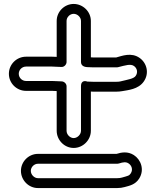

<svg xmlns="http://www.w3.org/2000/svg" viewBox="-20 -732 788 972"><path d="M172 170C153.5 170 136 152.4 136 133C136 113.9 152.9 97 172 97H574C576.6 97 579.8 96.4 581.9 95.7C604.6 88.2 617.9 87 630.6 95.1C646.3 105.1 654.3 126.2 642.3 145.2C634.4 157.9 627.8 158.2 597.1 167C590.2 168.9 582.6 170 574 170ZM172 220H574C586.7 220 599.1 218.4 610.9 215C634.5 208.3 664.8 203.5 684.7 171.8C713.2 126.3 692.6 75.3 657.4 52.9C626.4 33.2 594.7 39.2 570 47H172C125 47 86 86 86 133C86 179.6 124.4 220 172 220ZM426 -392C436.4 -392 444.8 -391 453 -391H571C573 -391 575.5 -391.4 577.1 -391.7C615.8 -401.4 641.2 -410 658.5 -397.7C673.9 -386.7 679.6 -365.6 666.7 -347.5C656.3 -333 627.7 -329.3 587.8 -319.5C581 -318.3 576.2 -318 569 -318H450.9C441.6 -318.6 429.8 -319 422.1 -319C420.9 -319.3 390 -332 390 -295V-70C390 -51.1 371.9 -33 353 -33C334.5 -33 317 -50.6 317 -70V-295C317 -310.1 302.7 -320 292 -320C281 -320 258.1 -322 244 -322H112C91.5 -322 75 -338.5 75 -358.5C75 -378.5 91.5 -395 112 -395H244C255.5 -395 275.4 -393 292 -393C307.1 -393 317 -407.3 317 -418V-626C317 -645.1 333.9 -662 353 -662C372.4 -662 390 -644.5 390 -626V-418C390 -399.4 405.9 -392 426 -392ZM450 -268H569C578.9 -268 588.4 -268.8 597.5 -270.4C627.9 -275.9 679.6 -279.6 707.3 -318.5C737.4 -360.6 723.3 -412.8 687.5 -438.3C644.8 -468.9 596.9 -448.6 567.9 -441H454C449.5 -441.3 446.1 -441.6 440 -441.8V-626C440 -673.6 399.6 -712 353 -712C306 -712 267 -673 267 -626V-444.1C261.2 -444.4 251 -445 244 -445H112C64.2 -445 25 -406.5 25 -358.5C25 -310.5 64.2 -272 112 -272H244C249.2 -272 256.6 -271.6 267 -271V-70C267 -23.4 305.4 17 353 17C400.2 17 440 -22.8 440 -70V-268.6C441.5 -268.5 447.3 -268 450 -268Z"/></svg>

Font: Smoothie
Style: Outline
Weight: 400
Foundry: Cannot Into Space Fonts
Version: Version 0.8